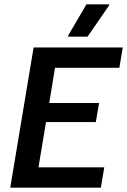

<svg xmlns="http://www.w3.org/2000/svg" viewBox="-20 -870 589 890"><path d="M27.5 0 135.8 -650H549.2L533.3 -555.8H235L208.3 -392.5H439.2L424.2 -304.2H193.3L158.3 -94.2H463.3L447.5 0ZM295.8 -700V-705L380.8 -850H485.8V-845L385.8 -700Z"/></svg>

Font: Familjen Grotesk GF Medium
Style: Italic
Weight: 500
Designer: Anders Wikstroem, Jonas Baeckman, Matilda Gysing, Kristian Moeller
Foundry: Familjen STHML AB
Version: Version 2.000; Beta; Release 4; Build 6